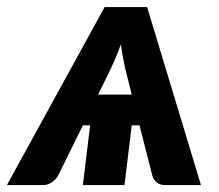

<svg xmlns="http://www.w3.org/2000/svg" viewBox="-63 -536 634 556"><path d="M519 0H416Q400 0 390.8 -7.8Q381.5 -15.5 378 -28L341 -173H318.5L297.5 0H177L198 -173H177L105.5 -28Q100 -17.5 88.2 -8.8Q76.5 0 60.5 0H-43L240 -515.5H363ZM221 -262H318.5L303 -324Q299 -339.5 294.8 -360.8Q290.5 -382 287 -407.5Q277.5 -382 268.2 -360.2Q259 -338.5 251 -323Z"/></svg>

Font: Lato Heavy
Style: Italic
Weight: 800
Italic angle: -7°
Designer: Lukasz Dziedzic
Foundry: tyPoland Lukasz Dziedzic
Version: Version 2.007; 2014-02-27